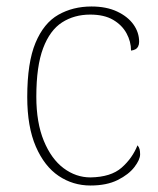

<svg xmlns="http://www.w3.org/2000/svg" viewBox="-20 -562 488 592"><path d="M259 10Q205 10 161 -19.5Q117 -49 90.5 -110Q64 -171 64 -263Q64 -369 89.5 -430Q115 -491 160 -516.5Q205 -542 262 -542Q308 -542 341 -526.5Q374 -511 391.5 -486.5Q409 -462 409 -433Q409 -425 406 -419Q403 -413 397.5 -410Q392 -407 384 -406Q384 -434 370 -459.5Q356 -485 328.5 -501Q301 -517 258 -517Q209 -517 171.5 -493Q134 -469 113 -413.5Q92 -358 92 -264Q92 -184 115 -128Q138 -72 176 -43.5Q214 -15 259 -15Q322 -16 355 -45Q388 -74 404 -114Q409 -108 410.5 -101.5Q412 -95 412 -86Q412 -70 394.5 -47Q377 -24 343 -7Q309 10 259 10Z"/></svg>

Font: Noto Serif Kannada Thin
Style: Regular
Weight: 250
Version: Version 2.003